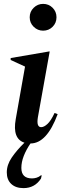

<svg xmlns="http://www.w3.org/2000/svg" viewBox="-20 -729 337 989"><path d="M202 -571Q174 -571 153.5 -591Q133 -611 133 -640Q133 -669 153.5 -689Q174 -709 202 -709Q231 -709 251 -689Q271 -669 271 -640Q271 -611 251 -591Q231 -571 202 -571ZM101 240Q61 240 38 218.5Q15 197 15 159Q15 120 40.5 82.5Q66 45 106 6Q43 -14 61 -115L109 -386L35 -420V-430L233 -464H236L175 -124Q167 -74 192 -74Q207 -74 225 -91Q243 -108 261 -147L277 -141Q221 10 137 10Q115 42 102.5 74Q90 106 90 136Q90 190 145 190Q156 190 168 186.5Q180 183 191 174H195L191 191Q159 240 101 240Z"/></svg>

Font: Spectral SemiBold
Style: Italic
Weight: 600
Italic angle: -10°
Designer: Jean-Baptiste Levee
Foundry: Production Type
Version: Version 2.001